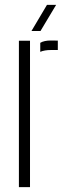

<svg xmlns="http://www.w3.org/2000/svg" viewBox="-20 -767 271 787"><path d="M57.5 0V-600H103V0ZM145 -554.5V-591.5Q161 -601 188.5 -601Q196 -601 203.5 -600.8Q211 -600.5 217 -600.5V-562H189Q162.5 -562 145 -554.5ZM109 -640 172.5 -747H210L146 -640Z"/></svg>

Font: Big Shoulders Stencil Display Thin Light
Style: Regular
Weight: 300
Version: Version 2.001